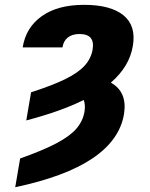

<svg xmlns="http://www.w3.org/2000/svg" viewBox="-20 -573 628 806"><path d="M90.3 -67.4 110.4 -185.5Q198.7 -213.9 253.2 -240.5Q307.6 -267.1 335 -297.1Q362.3 -327.1 368.7 -364.7Q379.9 -430.2 314 -430.2Q282.7 -430.2 264.4 -415.3Q246.1 -400.4 242.2 -374H75.2Q88.4 -457.5 155.3 -505.1Q222.2 -552.7 333 -552.7Q444.3 -552.7 498.3 -508.8Q552.2 -464.8 537.6 -379.9Q523.4 -293.5 445.3 -226.1Q515.6 -187 500.5 -93.8Q463.9 124.5 43.9 212.9L64.5 92.3Q159.7 58.6 216.3 28.8Q272.9 -1 300.3 -32.5Q327.6 -64 334.5 -103Q339.4 -132.3 331.5 -153.3Q235.4 -105.5 90.3 -67.4Z"/></svg>

Font: Inter Extra Bold
Style: Italic
Weight: 800
Italic angle: -9.39999°
Designer: Rasmus Andersson
Foundry: rsms
Version: Version 4.000;git-3c8e0fc